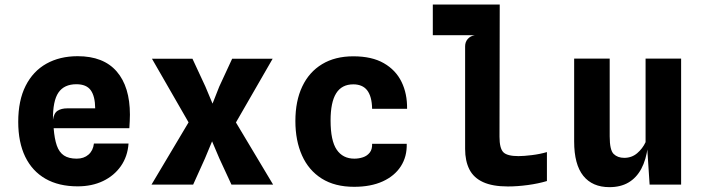

<svg xmlns="http://www.w3.org/2000/svg" viewBox="-20 -800 3040 832"><path d="M316.5 7.5Q234.5 7.5 177 -25.5Q119.5 -58.5 89.2 -121Q59 -183.5 59 -272Q59 -364.5 91 -428Q123 -491.5 181 -524Q239 -556.5 316.5 -556.5Q428.5 -556.5 485.8 -490.2Q543 -424 543 -303Q543 -289.5 542.2 -275Q541.5 -260.5 540.5 -244.5H212.5Q216 -198.5 226.2 -169.2Q236.5 -140 257.2 -126.2Q278 -112.5 312.5 -112.5Q343.5 -112.5 363.5 -130Q383.5 -147.5 387 -178H537Q533 -122 503.8 -80.2Q474.5 -38.5 426.5 -15.5Q378.5 7.5 316.5 7.5ZM209.5 -280.5Q213.5 -310 229.8 -320.2Q246 -330.5 271.5 -330.5H392.5Q392 -383 373.2 -409Q354.5 -435 311 -435Q258 -435 233.2 -398.8Q208.5 -362.5 209.5 -280.5Z M636.5 0 830 -325 831.5 -210 638.5 -545.5H814L870 -425L901 -351L930 -424.5L986 -545.5H1161.5L968.5 -210.5V-326L1163.5 0H983L930.5 -113.5L899 -187.5L868 -113L817 0Z M1514.5 9.5Q1431 9.5 1374.2 -26.2Q1317.5 -62 1288.8 -126.2Q1260 -190.5 1260 -275.5Q1260 -362.5 1289.8 -425.2Q1319.5 -488 1375.8 -522Q1432 -556 1511 -556Q1591.5 -556 1643.2 -526.2Q1695 -496.5 1720 -445.2Q1745 -394 1744 -328.5H1592.5Q1592 -356 1586.5 -376Q1581 -396 1570.8 -409Q1560.5 -422 1545.5 -428.2Q1530.5 -434.5 1511 -434.5Q1461 -434.5 1436.8 -395.8Q1412.5 -357 1412.5 -278Q1412.5 -190.5 1439 -151.5Q1465.5 -112.5 1515.5 -112.5Q1535 -112.5 1553 -118.5Q1571 -124.5 1582.2 -138.8Q1593.5 -153 1592.5 -177H1742.5Q1744 -121.5 1717 -79.5Q1690 -37.5 1638.5 -14Q1587 9.5 1514.5 9.5Z M2181 8Q2114.5 8 2073.5 -10.8Q2032.5 -29.5 2014 -66Q1995.5 -102.5 1995.5 -154.5V-599Q1995.5 -618 2006.8 -631Q2018 -644 2037.5 -647.5H1855.5V-780.5H2145.5L2144.5 -207.5Q2144.5 -157.5 2161 -140.5Q2177.5 -123.5 2227 -123.5Q2249.5 -123.5 2284.5 -127.8Q2319.5 -132 2350 -141V-15.5Q2313.5 -4.5 2267.5 1.8Q2221.5 8 2181 8Z M2621 11Q2547 11 2507.5 -38.2Q2468 -87.5 2468 -187V-546H2622V-209Q2622 -149.5 2639.2 -132.8Q2656.5 -116 2685 -116Q2717.5 -116 2741 -136Q2764.5 -156 2777.5 -184V-546H2931.5V0H2795L2781.5 -206L2787 -164.5Q2780 -107.5 2758.8 -68.2Q2737.5 -29 2703.2 -9Q2669 11 2621 11Z"/></svg>

Font: Spline Sans Mono
Style: Regular
Weight: 400
Monospace: yes
Designer: Eben Sorkin, Mirko Velimirovic
Foundry: Sorkin Type
Version: Version 1.004